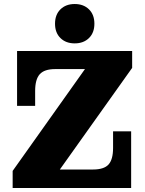

<svg xmlns="http://www.w3.org/2000/svg" viewBox="-20 -936 721 956"><path d="M43 -85 403 -592 638 -598 278 -92ZM43 0V-85L278 -92H633V0ZM65 -409V-592H255Q201 -592 178 -566.5Q155 -541 155 -483V-409ZM443 -92Q498 -92 520.5 -117Q543 -142 543 -199V-282H633V-92ZM65 -592V-682H638V-598L403 -592ZM352 -720Q308 -720 281 -746.5Q254 -773 254 -818Q254 -863 281 -889.5Q308 -916 352 -916Q396 -916 423 -889.5Q450 -863 450 -818Q450 -773 423 -746.5Q396 -720 352 -720Z"/></svg>

Font: Montagu Slab 144pt
Style: Bold
Weight: 700
Designer: Florian Karsten
Foundry: Florian Karsten
Version: Version 1.000